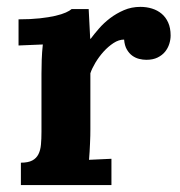

<svg xmlns="http://www.w3.org/2000/svg" viewBox="-20 -536 520 556"><path d="M386.7 -516.1Q404.3 -516.1 420.2 -511.2Q436 -506.3 448 -496.3Q460 -486.3 467 -470.7Q474.1 -455.1 474.1 -433.1Q474.1 -421.4 470.2 -408.9Q466.3 -396.5 458 -386.2Q449.7 -376 436.3 -369.4Q422.9 -362.8 403.8 -362.8Q393.6 -362.8 382.8 -365.5Q372.1 -368.2 363 -374.8Q354 -381.3 347.4 -392.6Q340.8 -403.8 339.4 -421.4Q324.2 -421.4 308.8 -411.4Q293.5 -401.4 280 -386.5Q266.6 -371.6 256.3 -354.5Q246.1 -337.4 241.7 -323.7V-160.6Q241.7 -153.3 241.5 -143.1Q241.2 -132.8 240.7 -121.1Q240.2 -109.4 239.5 -96.9Q238.8 -84.5 237.8 -73.2L302.7 -76.2V0H40.5V-64.9Q61.5 -64.9 73.5 -71.3Q85.4 -77.6 91.3 -89.4Q97.2 -101.1 98.6 -117.4Q100.1 -133.8 100.1 -153.8V-322.3Q100.1 -340.3 100.8 -362.5Q101.6 -384.8 104 -407.2L33.7 -404.3V-480Q68.4 -480 95 -482.9Q121.6 -485.8 140.4 -490.2Q159.2 -494.6 170.7 -499.8Q182.1 -504.9 187.5 -509.8H236.8L241.2 -423.8H242.7Q252.4 -437 266.4 -453.1Q280.3 -469.2 298.6 -483.2Q316.9 -497.1 338.9 -506.6Q360.8 -516.1 386.7 -516.1Z"/></svg>

Font: Parastoo FD
Style: Bold-FD
Weight: 700
Foundry: Saber Rastikerdar (saber.rastikerdar@gmail.com)
Version: Version 2.0.1